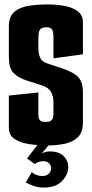

<svg xmlns="http://www.w3.org/2000/svg" viewBox="-20 -647 414 866"><path d="M195 9Q149 9 109 2.5Q69 -4 44.5 -21Q20 -38 20 -71V-216L153 -230V-128Q153 -114 159.5 -105.5Q166 -97 187 -97Q201 -97 208 -101.5Q215 -106 218 -113.5Q221 -121 221 -131V-188Q221 -211 210.5 -231.5Q200 -252 169 -262L103 -283Q60 -297 40 -319Q20 -341 20 -390V-528Q20 -572 44 -593Q68 -614 108 -620.5Q148 -627 193 -627Q236 -627 272.5 -620Q309 -613 331.5 -595.5Q354 -578 354 -547V-402L221 -384V-479Q221 -509 213 -516.5Q205 -524 188 -524Q170 -524 161.5 -515Q153 -506 153 -475V-429Q153 -409 160 -389.5Q167 -370 190 -362L265 -337Q312 -321 333 -299Q354 -277 354 -230V-93Q354 -51 332 -29Q310 -7 274 1Q238 9 195 9ZM177 199Q153 199 133 192Q113 185 96 176L124 129Q129 136 143 141.5Q157 147 170 147Q190 147 200.5 136Q211 125 211 111Q211 101 202 90.5Q193 80 175 80Q163 80 152.5 84Q142 88 137 93L102 68L154 0H206L168 46Q184 36 204 36Q247 36 267.5 57.5Q288 79 288 106Q288 140 260 169.5Q232 199 177 199Z"/></svg>

Font: Smooch Sans ExtraBold
Style: Regular
Weight: 800
Designer: Robert E. Leuschke
Foundry: Robert E. Leuschke
Version: Version 1.010